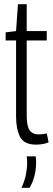

<svg xmlns="http://www.w3.org/2000/svg" viewBox="-20 -683 253 920"><path d="M153 10Q95 10 76 -27.5Q57 -65 57 -124V-489H7V-528L57 -534L66 -663H108V-534H204V-489H108V-128Q108 -80 121.5 -59.5Q135 -39 166 -39Q175 -39 184.5 -40Q194 -41 204 -44L213 -1Q196 6 180.5 8Q165 10 153 10ZM83 217Q98 184 104 154.5Q110 125 110 98Q110 90 109.5 82Q109 74 108 66H151Q152 72 152.5 79Q153 86 153 94Q153 163 122 217Z"/></svg>

Font: Georama ExtraCondensed Light
Style: Regular
Weight: 300
Width: 2
Designer: Jean-Baptiste Levee
Foundry: Production Type
Version: Version 1.000